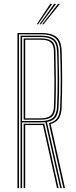

<svg xmlns="http://www.w3.org/2000/svg" viewBox="-20 -970 391 990"><path d="M70 0V-800H192Q225.8 -800 249 -791.8Q272.2 -783.5 284.6 -763.2Q297 -743 298 -707Q300.5 -631 300.6 -559.8Q300.8 -488.5 298 -418Q296.5 -379.5 283.4 -359.4Q270.2 -339.2 241.2 -330.5L315 0H306.8L231.8 -335.2Q261.5 -342 274.9 -361.1Q288.2 -380.2 290 -418Q293.2 -489.2 293 -561.4Q292.8 -633.5 290 -707Q289 -738.2 278.5 -757.1Q268 -776 246.8 -784.5Q225.5 -793 192 -793H78V0ZM102 0V-332H191Q196 -332 200.1 -332.1Q204.2 -332.2 208 -332.5L282.2 0H274L201.5 -325.2Q199 -325 196.4 -325Q193.8 -325 191 -325H110V0ZM86 0V-786H192Q223 -786 242.5 -778.1Q262 -770.2 271.6 -752.9Q281.2 -735.5 282 -707Q284 -638.2 284.8 -563.8Q285.5 -489.2 282 -419Q280.2 -382 266.4 -364Q252.5 -346 222 -341L298.5 0H290.5L214.2 -340Q208.2 -339.5 202.4 -339.2Q196.5 -339 191 -339H94V0ZM94 -346H191Q233.5 -346 252.9 -362.8Q272.2 -379.5 274 -419Q277.2 -491.2 277.1 -562.4Q277 -633.5 274 -706Q272.2 -748.5 251.5 -763.8Q230.8 -779 192 -779H94ZM102 -353V-772H192Q227.2 -772 246.2 -758.4Q265.2 -744.8 266 -706Q267.5 -632.5 268.1 -561Q268.8 -489.5 266 -419Q264.8 -383.2 247.1 -368.1Q229.5 -353 191 -353ZM110 -360H191Q225.2 -360 241 -373.8Q256.8 -387.5 258 -420Q261 -491.2 260.5 -561.9Q260 -632.5 258 -706Q257.2 -738 241.8 -751.5Q226.2 -765 192 -765H110ZM169.5 -845 239 -950H249L176.5 -845ZM197.5 -845 279 -950H289L204.5 -845ZM183.5 -845 259 -950H269L190.5 -845Z"/></svg>

Font: Big Shoulders Inline Text Thin
Style: Regular
Weight: 100
Designer: Patric King
Foundry: XO Type Co
Version: Version 2.002